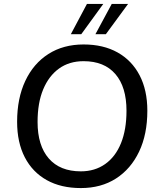

<svg xmlns="http://www.w3.org/2000/svg" viewBox="-20 -947 819 976"><path d="M391 9Q290 9 217.5 -31.5Q145 -72 106 -147.5Q67 -223 67 -328Q67 -447 108.5 -535.5Q150 -624 226 -672.5Q302 -721 405 -721Q505 -721 577.5 -680.5Q650 -640 689.5 -564.5Q729 -489 729 -384Q729 -264 687 -176Q645 -88 569.5 -39.5Q494 9 391 9ZM391 -76Q462 -76 514.5 -113Q567 -150 595 -219Q623 -288 623 -384Q623 -505 566.5 -570.5Q510 -636 405 -636Q332 -636 280 -598.5Q228 -561 199.5 -492.5Q171 -424 171 -327Q171 -207 228 -141.5Q285 -76 391 -76ZM465 -773 548 -927H631L518 -773ZM340 -773 422 -927H505L393 -773Z"/></svg>

Font: Muli SemiBold
Style: Italic
Weight: 600
Italic angle: -4.541°
Designer: Vernon Adams
Foundry: Vernon Adams
Version: Version 2.100; ttfautohint (v1.8.1.43-b0c9)